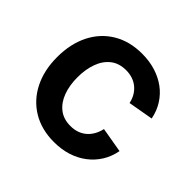

<svg xmlns="http://www.w3.org/2000/svg" viewBox="-142 -698 860 860"><g transform="rotate(45 288.0 -268.0)"><path d="M300.3 11.2Q221.7 11.2 163.3 -23.9Q105 -59.1 73.2 -122.1Q41.5 -185.1 41.5 -268.1Q41.5 -352.1 73.2 -415.3Q105 -478.5 163.3 -513.4Q221.7 -548.3 300.3 -548.3Q346.7 -548.3 386 -536.1Q425.3 -523.9 456.1 -501.2Q486.8 -478.5 507.3 -446Q527.8 -413.6 535.6 -373L416.5 -352.1Q412.1 -373.5 402.1 -390.6Q392.1 -407.7 377.4 -419.9Q362.8 -432.1 343.8 -438.7Q324.7 -445.3 301.8 -445.3Q257.8 -445.3 228.5 -422.4Q199.2 -399.4 184.6 -359.4Q169.9 -319.3 169.9 -268.6Q169.9 -217.8 184.6 -178Q199.2 -138.2 228.5 -115Q257.8 -91.8 301.8 -91.8Q325.2 -91.8 344.5 -98.6Q363.8 -105.5 378.4 -118.2Q393.1 -130.9 403.1 -148.7Q413.1 -166.5 418 -188.5L537.1 -168Q529.3 -126.5 508.8 -93.8Q488.3 -61 457.3 -37.4Q426.3 -13.7 386.7 -1.2Q347.2 11.2 300.3 11.2Z"/></g></svg>

Font: Inter 17pt SemiBold
Style: Regular
Weight: 600
Version: Version 4.001;git-66647c0bb